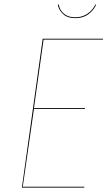

<svg xmlns="http://www.w3.org/2000/svg" viewBox="-20 -857 491 877"><path d="M450 -676H179L135 -363H368V-359H135L84 -4H365V0H80L175 -680H451ZM244 -835 248 -837Q253 -810 272.5 -794Q292 -778 324 -778Q355 -778 379 -794Q403 -810 416 -837L419 -835Q407 -809 383 -791.5Q359 -774 324 -774Q289 -774 269 -792Q249 -810 244 -835Z"/></svg>

Font: Fira Sans Condensed Four
Style: Italic
Weight: 100
Width: 3
Italic angle: -8°
Designer: bBox Type GmbH & Carrois Corporate GbR & Edenspiekermann AG
Foundry: bBox Type GmbH & Carrois Corporate GbR & Edenspiekermann AG
Version: Version 4.301